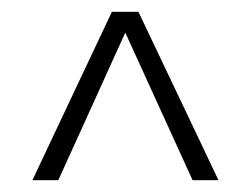

<svg xmlns="http://www.w3.org/2000/svg" viewBox="-20 -629 426 326"><path d="M170 -609H215L351 -323H307L193 -573L192 -572L79 -323H35Z"/></svg>

Font: Tajawal Light
Style: Regular
Weight: 300
Designer: Boutros Fonts
Foundry: Created by Boutros International 2017
Version: Version 1.700